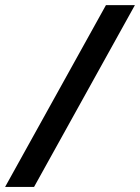

<svg xmlns="http://www.w3.org/2000/svg" viewBox="-65 -734 550 754"><path d="M464.8 -713.9 68.8 0H-44.9L351.1 -713.9Z"/></svg>

Font: f51836669439504   
Style: Italic
Weight: 600
Italic angle: -12°
Foundry: Ascender Corporation
Version: Version 1.10